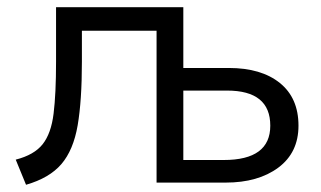

<svg xmlns="http://www.w3.org/2000/svg" viewBox="-20 -505 888 531"><path d="M52 6 23.5 -63.5Q74.5 -76.5 98 -106.2Q121.5 -136 128.2 -190.8Q135 -245.5 135 -334V-485H487V-317H613Q702.5 -317 754 -275.5Q805.5 -234 805.5 -157.5Q805.5 -83 749.8 -41.5Q694 0 604 0H413V-420H206.5V-334Q206.5 -227 194.8 -158.5Q183 -90 149.8 -51.2Q116.5 -12.5 52 6ZM487 -62.5H599Q727.5 -62.5 727.5 -157.5Q727.5 -254.5 608 -254.5H487Z"/></svg>

Font: Geologica ExtraLight
Style: Regular
Weight: 200
Designer: Sindre Bremnes, Frode Helland
Foundry: Monokrom Skriftforlag AS
Version: Version 1.010; ttfautohint (v1.8.4.7-5d5b);gftools[0.9.28]